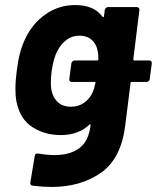

<svg xmlns="http://www.w3.org/2000/svg" viewBox="-20 -542 620 759"><path d="M580 -291 572 -230Q572 -225 568 -221.5Q564 -218 559 -218H501Q496 -218 496 -213L475 -46Q459 85 379 141Q299 197 184 197Q150 197 108 192Q98 190 100 179L117 76Q118 63 132 65Q167 71 196 71Q258 71 294.5 43Q331 15 338 -47Q339 -50 337 -50.5Q335 -51 333 -49Q290 -8 220 -8Q157 -8 108 -39.5Q59 -71 45 -141Q41 -162 41 -190Q41 -223 46 -260Q55 -338 79 -387Q107 -448 159.5 -485Q212 -522 277 -522Q352 -522 385 -476Q387 -474 389 -474.5Q391 -475 391 -478L394 -502Q395 -507 398.5 -510.5Q402 -514 407 -514H521Q526 -514 529 -510.5Q532 -507 531 -502L507 -308Q507 -303 512 -303H570Q575 -303 578 -299.5Q581 -296 580 -291ZM347 -179Q353 -194 357 -213Q359 -218 354 -218H264Q259 -218 256 -221.5Q253 -225 254 -230L262 -291Q263 -296 266.5 -299.5Q270 -303 275 -303H364Q369 -303 369 -308Q369 -326 366 -341Q361 -368 342.5 -384.5Q324 -401 294 -401Q265 -401 243 -384.5Q221 -368 207 -341Q192 -314 184 -260Q181 -235 181 -214Q181 -191 185 -180Q191 -153 210.5 -136.5Q230 -120 260 -120Q291 -120 313.5 -136.5Q336 -153 347 -179Z"/></svg>

Font: Barlow
Style: Bold Italic
Weight: 700
Italic angle: -7°
Designer: Jeremy Tribby
Foundry: Tribby Type
Version: Version 1.422